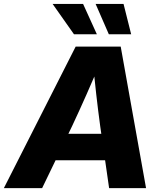

<svg xmlns="http://www.w3.org/2000/svg" viewBox="-56 -967 821 987"><path d="M-36.1 0 333 -727.5H564.5L694.8 0H504.9L459 -319.3Q448.2 -398.9 438.7 -482.4Q429.2 -565.9 420.4 -661.6H466.3Q426.3 -566.4 389.4 -482.9Q352.5 -399.4 314.9 -319.3L160.6 0ZM157.7 -143.1 180.2 -279.3H571.3L548.3 -143.1ZM503.4 -791 435.5 -946.8H579.1L618.2 -791ZM324.2 -791 214.4 -946.8H371.1L441.9 -791Z"/></svg>

Font: Inter 28pt ExtraBold
Style: Italic
Weight: 800
Italic angle: -9.3988°
Designer: Rasmus Andersson
Foundry: rsms
Version: Version 4.001;git-66647c0bb